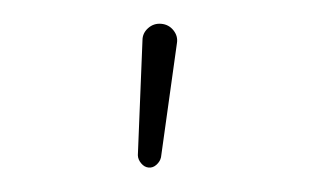

<svg xmlns="http://www.w3.org/2000/svg" viewBox="-32 -823 564 347"><g transform="rotate(5 250.0 -649.5)"><path d="M226.6 -540 216.8 -748Q215.8 -760.7 225.1 -770.5Q234.4 -780.3 248 -780.3Q261.7 -780.3 271 -770.5Q280.3 -760.7 279.3 -748L268.6 -540Q267.6 -532.2 261.7 -525.9Q255.9 -519.5 248 -519.5Q240.2 -519.5 233.9 -525.9Q227.5 -532.2 226.6 -540Z"/></g></svg>

Font: Rounded-L Mgen+ 1m light
Style: Regular
Weight: 200
Designer: [Source Han Sans]
Ryoko NISHIZUKA  (kana & ideographs); Paul D. Hunt (Latin, Greek & Cyrillic); Wenlong ZHANG  (bopomofo
Version: Version 1.059.20150602